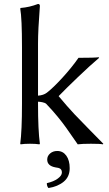

<svg xmlns="http://www.w3.org/2000/svg" viewBox="-20 -718 543 959"><path d="M266.1 36.1Q294.4 36.1 311.3 59.6Q328.1 83 328.1 122.1Q328.1 164.6 298.6 189.2Q269 213.9 222.2 221.2Q213.9 212.9 213.9 196.8Q248.5 189 268.8 173.8Q289.1 158.7 289.1 144Q289.1 130.4 281.2 125Q273.4 119.6 257.8 118.2Q215.8 110.8 215.8 79.1Q215.8 61 230.2 48.6Q244.6 36.1 266.1 36.1ZM89.8 -200.2V-481.9Q89.8 -627 81.1 -674.8L83 -678.2Q127 -681.6 169.9 -698.2Q179.2 -698.2 179.2 -688Q169.9 -567.4 169.9 -500V-240.2Q197.3 -242.2 213.9 -254.9Q244.6 -278.3 293 -331.1Q340.8 -383.8 372.1 -429.2Q454.1 -429.2 473.1 -432.1L475.1 -429.2Q430.7 -391.6 369.4 -333Q308.1 -274.4 272.9 -237.8Q315.4 -186.5 352.5 -147L430.7 -66.4L496.1 0L494.1 2.9Q481 0 434.1 0Q390.6 0 368.2 2.9L309.6 -81.1Q293 -104.5 267.8 -135.3Q242.7 -166 210.9 -199.2Q205.1 -204.6 191.9 -207.3Q178.7 -210 169.9 -210V-200.2Q169.9 -67.9 179.2 0L176.8 2.9Q158.2 0 129.9 0Q101.6 0 83 2.9L81.1 0Q89.8 -64.5 89.8 -200.2Z"/></svg>

Font: Linux Biolinum G
Style: Regular
Weight: 400
Designer: Philipp H. Poll
Foundry: Philipp H. Poll
Version: Version 1.1.0 ; ttfautohint (v1.6)